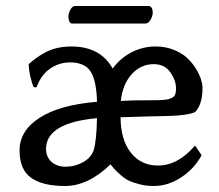

<svg xmlns="http://www.w3.org/2000/svg" viewBox="-20 -600 727 637"><path d="M291 -102.1Q300.3 -134.3 301.8 -208Q132.8 -192.4 132.8 -106Q132.8 -79.1 150.9 -63Q168.9 -46.9 198.2 -46.9Q228 -46.9 254.9 -61.5Q281.7 -76.2 291 -102.1ZM490.2 -387.2Q447.3 -387.2 417 -353.8Q386.7 -320.3 380.9 -265.1Q406.7 -266.6 434.3 -267.1Q461.9 -267.6 478.3 -267.3Q494.6 -267.1 511 -267.8Q527.3 -268.6 535.9 -270.3Q544.4 -272 551.8 -276.1Q559.1 -280.3 561.5 -287.6Q564 -294.9 564 -306.2Q564 -333.5 544.9 -360.4Q525.9 -387.2 490.2 -387.2ZM380.9 -256.8V-265.1ZM210.9 -393.1Q173.8 -392.1 144.8 -371.3Q115.7 -350.6 101.1 -310.1L91.8 -311Q86.4 -321.8 81.1 -344.2Q75.7 -366.7 75.2 -387.2Q88.4 -398.9 100.1 -407.5Q111.8 -416 129.6 -425.8Q147.5 -435.5 169.4 -440.7Q191.4 -445.8 216.8 -445.8Q313.5 -445.8 354 -372.1V-373Q380.4 -408.2 417.5 -427Q454.6 -445.8 496.1 -445.8Q528.3 -445.8 555.7 -435.1Q583 -424.3 600.3 -408.2Q617.7 -392.1 629.6 -372.8Q641.6 -353.5 646.7 -337.2Q651.9 -320.8 651.9 -309.1Q651.9 -252.9 627 -228Q614.3 -222.2 589.8 -219Q565.4 -215.8 540.8 -215.3Q516.1 -214.8 467 -213.6Q418 -212.4 379.9 -210.9Q380.4 -136.2 414.1 -93.5Q447.8 -50.8 503.9 -50.8Q570.8 -50.8 627 -117.2L648.9 -85Q624.5 -40 581.1 -11.5Q537.6 17.1 490.2 17.1Q465.3 17.1 443.4 11.5Q421.4 5.9 408 -0.5Q394.5 -6.8 380.4 -19.3Q366.2 -31.7 361.1 -37.4Q356 -43 346.2 -55.2V-54.2Q272 17.1 195.8 17.1Q121.1 17.1 83 -10.3Q44.9 -37.6 44.9 -101.1Q44.9 -166.5 111.8 -209.5Q178.7 -252.4 301.8 -262.2Q300.3 -330.6 281.2 -361.8Q262.2 -393.1 210.9 -393.1ZM462.9 -522H219.2Q213.4 -522 210.2 -528.8Q207 -535.6 207 -543.9Q207 -556.2 213.6 -568.1Q220.2 -580.1 229 -580.1H473.1Q480 -580.1 483.4 -573.5Q486.8 -566.9 486.8 -559.1Q486.8 -546.9 479.5 -534.4Q472.2 -522 462.9 -522Z"/></svg>

Font: Linear Smooth Low Contrast
Style: Regular
Weight: 500
Designer: Philipp H. Poll, Flanker
Foundry: Philipp H. Poll, reworked by Flanker
Version: Version 1.010 | FøM Fix